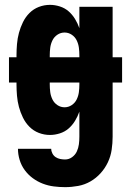

<svg xmlns="http://www.w3.org/2000/svg" viewBox="-20 -548 540 791"><path d="M248 223Q225 223 201.5 220Q178 217 156 208.5Q134 200 115 186Q96 172 82 153Q68 134 61 111Q54 88 54 65H191Q191 75 196 84.5Q201 94 209.5 99.5Q218 105 228 107Q238 109 248 109Q264 109 277 99.5Q290 90 296.5 76Q303 62 305 46.5Q307 31 307 15V-88Q300 -68 289 -50Q278 -32 262.5 -18.5Q247 -5 226.5 1.5Q206 8 186 8Q162 8 140 -0.5Q118 -9 101.5 -25.5Q85 -42 74.5 -63.5Q64 -85 58 -107.5Q52 -130 50 -153.5Q48 -177 48 -200V-208H17V-312H48V-320Q48 -343 50 -366.5Q52 -390 58 -412.5Q64 -435 74.5 -456.5Q85 -478 101.5 -494.5Q118 -511 140 -519.5Q162 -528 186 -528Q206 -528 226.5 -521.5Q247 -515 262.5 -501.5Q278 -488 289 -470Q300 -452 307 -432V-520H444V-312H483V-208H444V15Q444 42 440 69Q436 96 424.5 120.5Q413 145 394.5 165.5Q376 186 352.5 199.5Q329 213 302 218Q275 223 248 223ZM185 -312H307V-320Q307 -336 305 -351.5Q303 -367 296 -381.5Q289 -396 275.5 -405Q262 -414 246 -414Q230 -414 216.5 -405Q203 -396 196 -381.5Q189 -367 187 -351.5Q185 -336 185 -320ZM246 -106Q262 -106 275.5 -115Q289 -124 296 -138.5Q303 -153 305 -168.5Q307 -184 307 -200V-208H185V-200Q185 -184 187 -168.5Q189 -153 196 -138.5Q203 -124 216.5 -115Q230 -106 246 -106Z"/></svg>

Font: Iosevka Heavy
Style: Regular
Weight: 900
Monospace: yes
Designer: Belleve Invis
Foundry: Belleve Invis
Version: Version 32.5.0; ttfautohint (v1.8.4)